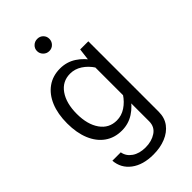

<svg xmlns="http://www.w3.org/2000/svg" viewBox="-288 -810 1127 1127"><g transform="rotate(-45 275.5 -246.5)"><path d="M271.2 235.4Q328.1 235.4 373.2 217Q418.3 198.7 444.4 164Q470.6 129.2 470.6 79.2V-505.4H403L391.1 -407.8V79.2Q391.1 125.1 354.9 149.1Q318.8 173.1 268 173.1Q217.5 173.1 184.1 150.2Q150.8 127.2 144.5 90.1H74.9Q80 156.2 132.6 195.8Q185.2 235.4 271.2 235.4ZM41.8 -252.1Q41.8 -174.1 65.8 -116.2Q89.8 -58.4 134.3 -26.8Q178.9 4.9 239.9 4.9Q294.7 4.9 339.5 -23.9Q384.3 -52.8 418.6 -105.3L393.4 -140.7Q368.7 -103.3 334.5 -80.8Q300.3 -58.2 260.7 -58.2Q196.1 -58.2 158.8 -111.1Q121.4 -164.1 121.4 -251.9Q121.4 -340.3 158.7 -393.7Q196 -447 260.6 -447Q300 -447 334.3 -424.6Q368.6 -402.3 393.4 -364.2L418.6 -400.1Q384.3 -452.5 339.7 -481.3Q295 -510.1 240.2 -510.1Q179.2 -510.1 134.5 -478.2Q89.8 -446.3 65.8 -388.5Q41.8 -330.7 41.8 -252.1ZM217 -677.7Q217 -656.9 232.1 -641.7Q247.1 -626.6 268.7 -626.6Q290.6 -626.6 305 -641.7Q319.4 -656.9 319.4 -677.7Q319.4 -698.7 305 -713.1Q290.6 -727.6 268.7 -727.6Q247.1 -727.6 232.1 -713.1Q217 -698.7 217 -677.7Z"/></g></svg>

Font: Estedad-FD VF
Style: Regular
Weight: 100
Designer: Amin Abedi
Version: Version 7.3